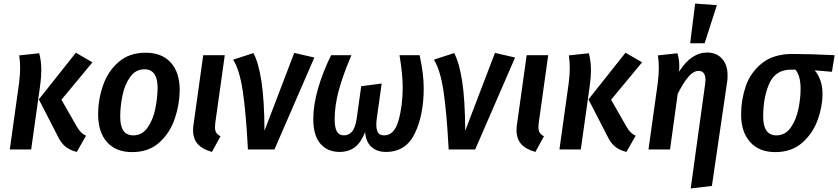

<svg xmlns="http://www.w3.org/2000/svg" viewBox="-20 -839 4706 1078"><path d="M303 -77 198 -281 406 -543 499 -489 325 -279 412 -127Q425 -106 435.5 -95.5Q446 -85 463 -77L411 14Q371 4 346 -17Q321 -38 303 -77ZM87 -372Q93 -420 93 -455Q93 -493 88 -528L200 -540Q212 -496 212 -446Q212 -405 205 -356L155 0H35Z M531 -197Q531 -280 558.5 -359.5Q586 -439 646 -491Q706 -543 798 -543Q889 -543 939 -487.5Q989 -432 989 -333Q988 -250 960.5 -170.5Q933 -91 873.5 -38Q814 15 722 15Q631 15 581 -41Q531 -97 531 -197ZM865 -345Q865 -450 791 -450Q741 -450 710.5 -406.5Q680 -363 667.5 -302.5Q655 -242 655 -184Q655 -130 673.5 -104.5Q692 -79 729 -79Q778 -79 808.5 -122.5Q839 -166 851.5 -226.5Q864 -287 865 -345Z M1189 -151Q1187 -131 1187 -126Q1187 -106 1194 -94.5Q1201 -83 1218 -74L1170 14Q1116 -1 1090 -30.5Q1064 -60 1064 -109Q1064 -125 1067 -143L1121 -529H1242Z M1465 -105 1632 -542 1745 -516 1521 0H1372Q1361 -209 1343 -328Q1325 -447 1289 -504L1403 -541Q1432 -486 1448 -382Q1464 -278 1465 -105Z M1739 -170Q1739 -251 1766 -343.5Q1793 -436 1839 -529H1953Q1904 -414 1881.5 -329.5Q1859 -245 1859 -170Q1859 -122 1871.5 -100.5Q1884 -79 1910 -79Q1938 -79 1956.5 -100Q1975 -121 1983 -175L2008 -355L2123 -370L2095 -170Q2093 -158 2093 -137Q2093 -109 2103 -94Q2113 -79 2137 -79Q2194 -79 2217.5 -162.5Q2241 -246 2241 -349Q2241 -424 2223 -529H2336Q2359 -424 2359 -344Q2359 -194 2309 -90Q2259 14 2147 14Q2096 14 2065 -14.5Q2034 -43 2030 -98Q2008 -40 1973 -13Q1938 14 1886 14Q1819 14 1779 -32Q1739 -78 1739 -170Z M2592 -105 2759 -542 2872 -516 2648 0H2499Q2488 -209 2470 -328Q2452 -447 2416 -504L2530 -541Q2559 -486 2575 -382Q2591 -278 2592 -105Z M3005 -151Q3003 -131 3003 -126Q3003 -106 3010 -94.5Q3017 -83 3034 -74L2986 14Q2932 -1 2906 -30.5Q2880 -60 2880 -109Q2880 -125 2883 -143L2937 -529H3058Z M3389 -77 3284 -281 3492 -543 3585 -489 3411 -279 3498 -127Q3511 -106 3521.5 -95.5Q3532 -85 3549 -77L3497 14Q3457 4 3432 -17Q3407 -38 3389 -77ZM3173 -372Q3179 -420 3179 -455Q3179 -493 3174 -528L3286 -540Q3298 -496 3298 -446Q3298 -405 3291 -356L3241 0H3121Z M3939 -367Q3941 -385 3941 -390Q3941 -441 3902 -441Q3874 -441 3846 -409Q3818 -377 3785 -312L3742 0H3621L3673 -372Q3679 -420 3679 -455Q3679 -493 3674 -528L3783 -540Q3794 -507 3794 -467Q3794 -448 3793 -437Q3861 -544 3950 -544Q4003 -544 4034 -509.5Q4065 -475 4065 -416Q4065 -394 4063 -382L3977 205L3858 219ZM4005 -810 3936 -596H3855L3883 -819Z M4141 -197Q4141 -278 4167 -354.5Q4193 -431 4257.5 -483.5Q4322 -536 4429 -536Q4535 -536 4666 -529L4651 -436L4554 -444Q4573 -423 4585.5 -389Q4598 -355 4598 -312Q4598 -240 4570.5 -164.5Q4543 -89 4483.5 -37Q4424 15 4333 15Q4242 15 4191.5 -41.5Q4141 -98 4141 -197ZM4475 -340Q4475 -414 4446 -448H4421Q4335 -448 4300 -371.5Q4265 -295 4265 -185Q4265 -79 4339 -79Q4389 -79 4419.5 -122.5Q4450 -166 4462.5 -226Q4475 -286 4475 -340Z"/></svg>

Font: Fira Sans Condensed Medium
Style: Italic
Weight: 500
Width: 3
Italic angle: -8°
Designer: bBox Type GmbH & Carrois Corporate GbR & Edenspiekermann AG
Foundry: bBox Type GmbH & Carrois Corporate GbR & Edenspiekermann AG
Version: Version 4.301